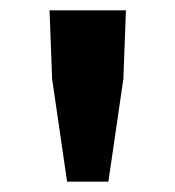

<svg xmlns="http://www.w3.org/2000/svg" viewBox="-20 -706 340 372"><path d="M110 -354 81 -553 76 -686H224L219 -553L190 -354Z"/></svg>

Font: Font
Style: ¶
Weight: 700
Designer: Paul D. Hunt
Foundry: Adobe Systems Incorporated
Version: Version 3.000